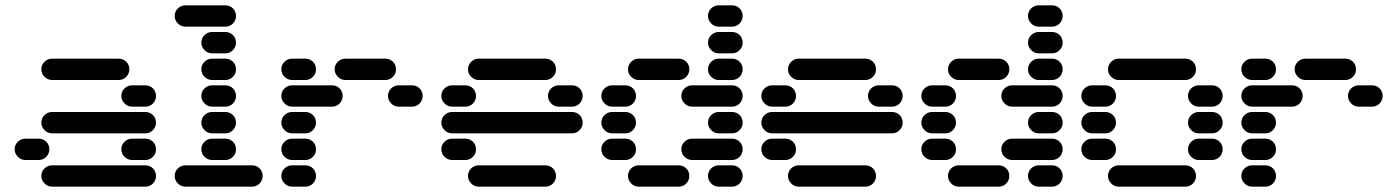

<svg xmlns="http://www.w3.org/2000/svg" viewBox="-20 -710 5240 720"><path d="M135 -50Q135 -34 147 -22Q159 -10 175 -10H525Q542 -10 553.5 -22Q565 -34 565 -50Q565 -67 553.5 -78.5Q542 -90 525 -90H175Q159 -90 147 -78.5Q135 -67 135 -50ZM435 -150Q435 -134 447 -122Q459 -110 475 -110H525Q542 -110 553.5 -122Q565 -134 565 -150Q565 -167 553.5 -178.5Q542 -190 525 -190H475Q459 -190 447 -178.5Q435 -167 435 -150ZM35 -150Q35 -134 47 -122Q59 -110 75 -110H125Q142 -110 153.5 -122Q165 -134 165 -150Q165 -167 153.5 -178.5Q142 -190 125 -190H75Q59 -190 47 -178.5Q35 -167 35 -150ZM135 -250Q135 -234 147 -222Q159 -210 175 -210H525Q542 -210 553.5 -222Q565 -234 565 -250Q565 -267 553.5 -278.5Q542 -290 525 -290H175Q159 -290 147 -278.5Q135 -267 135 -250ZM435 -350Q435 -334 447 -322Q459 -310 475 -310H525Q542 -310 553.5 -322Q565 -334 565 -350Q565 -367 553.5 -378.5Q542 -390 525 -390H475Q459 -390 447 -378.5Q435 -367 435 -350ZM135 -450Q135 -434 147 -422Q159 -410 175 -410H425Q442 -410 453.5 -422Q465 -434 465 -450Q465 -467 453.5 -478.5Q442 -490 425 -490H175Q159 -490 147 -478.5Q135 -467 135 -450Z M635 -50Q635 -34 647 -22Q659 -10 675 -10H925Q942 -10 953.5 -22Q965 -34 965 -50Q965 -67 953.5 -78.5Q942 -90 925 -90H675Q659 -90 647 -78.5Q635 -67 635 -50ZM735 -150Q735 -134 747 -122Q759 -110 775 -110H825Q842 -110 853.5 -122Q865 -134 865 -150Q865 -167 853.5 -178.5Q842 -190 825 -190H775Q759 -190 747 -178.5Q735 -167 735 -150ZM735 -250Q735 -234 747 -222Q759 -210 775 -210H825Q842 -210 853.5 -222Q865 -234 865 -250Q865 -267 853.5 -278.5Q842 -290 825 -290H775Q759 -290 747 -278.5Q735 -267 735 -250ZM735 -350Q735 -334 747 -322Q759 -310 775 -310H825Q842 -310 853.5 -322Q865 -334 865 -350Q865 -367 853.5 -378.5Q842 -390 825 -390H775Q759 -390 747 -378.5Q735 -367 735 -350ZM735 -450Q735 -434 747 -422Q759 -410 775 -410H825Q842 -410 853.5 -422Q865 -434 865 -450Q865 -467 853.5 -478.5Q842 -490 825 -490H775Q759 -490 747 -478.5Q735 -467 735 -450ZM735 -550Q735 -534 747 -522Q759 -510 775 -510H825Q842 -510 853.5 -522Q865 -534 865 -550Q865 -567 853.5 -578.5Q842 -590 825 -590H775Q759 -590 747 -578.5Q735 -567 735 -550ZM635 -650Q635 -634 647 -622Q659 -610 675 -610H825Q842 -610 853.5 -622Q865 -634 865 -650Q865 -667 853.5 -678.5Q842 -690 825 -690H675Q659 -690 647 -678.5Q635 -667 635 -650Z M1035 -50Q1035 -34 1047 -22Q1059 -10 1075 -10H1125Q1142 -10 1153.5 -22Q1165 -34 1165 -50Q1165 -67 1153.5 -78.5Q1142 -90 1125 -90H1075Q1059 -90 1047 -78.5Q1035 -67 1035 -50ZM1035 -150Q1035 -134 1047 -122Q1059 -110 1075 -110H1125Q1142 -110 1153.5 -122Q1165 -134 1165 -150Q1165 -167 1153.5 -178.5Q1142 -190 1125 -190H1075Q1059 -190 1047 -178.5Q1035 -167 1035 -150ZM1035 -250Q1035 -234 1047 -222Q1059 -210 1075 -210H1125Q1142 -210 1153.5 -222Q1165 -234 1165 -250Q1165 -267 1153.5 -278.5Q1142 -290 1125 -290H1075Q1059 -290 1047 -278.5Q1035 -267 1035 -250ZM1435 -350Q1435 -334 1447 -322Q1459 -310 1475 -310H1525Q1542 -310 1553.5 -322Q1565 -334 1565 -350Q1565 -367 1553.5 -378.5Q1542 -390 1525 -390H1475Q1459 -390 1447 -378.5Q1435 -367 1435 -350ZM1035 -350Q1035 -334 1047 -322Q1059 -310 1075 -310H1225Q1242 -310 1253.5 -322Q1265 -334 1265 -350Q1265 -367 1253.5 -378.5Q1242 -390 1225 -390H1075Q1059 -390 1047 -378.5Q1035 -367 1035 -350ZM1235 -450Q1235 -434 1247 -422Q1259 -410 1275 -410H1425Q1442 -410 1453.5 -422Q1465 -434 1465 -450Q1465 -467 1453.5 -478.5Q1442 -490 1425 -490H1275Q1259 -490 1247 -478.5Q1235 -467 1235 -450ZM1035 -450Q1035 -434 1047 -422Q1059 -410 1075 -410H1125Q1142 -410 1153.5 -422Q1165 -434 1165 -450Q1165 -467 1153.5 -478.5Q1142 -490 1125 -490H1075Q1059 -490 1047 -478.5Q1035 -467 1035 -450Z M1735 -50Q1735 -34 1747 -22Q1759 -10 1775 -10H2025Q2042 -10 2053.5 -22Q2065 -34 2065 -50Q2065 -67 2053.5 -78.5Q2042 -90 2025 -90H1775Q1759 -90 1747 -78.5Q1735 -67 1735 -50ZM1635 -150Q1635 -134 1647 -122Q1659 -110 1675 -110H1725Q1742 -110 1753.5 -122Q1765 -134 1765 -150Q1765 -167 1753.5 -178.5Q1742 -190 1725 -190H1675Q1659 -190 1647 -178.5Q1635 -167 1635 -150ZM1635 -250Q1635 -234 1647 -222Q1659 -210 1675 -210H2125Q2142 -210 2153.5 -222Q2165 -234 2165 -250Q2165 -267 2153.5 -278.5Q2142 -290 2125 -290H1675Q1659 -290 1647 -278.5Q1635 -267 1635 -250ZM2035 -350Q2035 -334 2047 -322Q2059 -310 2075 -310H2125Q2142 -310 2153.5 -322Q2165 -334 2165 -350Q2165 -367 2153.5 -378.5Q2142 -390 2125 -390H2075Q2059 -390 2047 -378.5Q2035 -367 2035 -350ZM1635 -350Q1635 -334 1647 -322Q1659 -310 1675 -310H1725Q1742 -310 1753.5 -322Q1765 -334 1765 -350Q1765 -367 1753.5 -378.5Q1742 -390 1725 -390H1675Q1659 -390 1647 -378.5Q1635 -367 1635 -350ZM1735 -450Q1735 -434 1747 -422Q1759 -410 1775 -410H2025Q2042 -410 2053.5 -422Q2065 -434 2065 -450Q2065 -467 2053.5 -478.5Q2042 -490 2025 -490H1775Q1759 -490 1747 -478.5Q1735 -467 1735 -450Z M2635 -50Q2635 -34 2647 -22Q2659 -10 2675 -10H2725Q2742 -10 2753.5 -22Q2765 -34 2765 -50Q2765 -67 2753.5 -78.5Q2742 -90 2725 -90H2675Q2659 -90 2647 -78.5Q2635 -67 2635 -50ZM2335 -50Q2335 -34 2347 -22Q2359 -10 2375 -10H2525Q2542 -10 2553.5 -22Q2565 -34 2565 -50Q2565 -67 2553.5 -78.5Q2542 -90 2525 -90H2375Q2359 -90 2347 -78.5Q2335 -67 2335 -50ZM2535 -150Q2535 -134 2547 -122Q2559 -110 2575 -110H2725Q2742 -110 2753.5 -122Q2765 -134 2765 -150Q2765 -167 2753.5 -178.5Q2742 -190 2725 -190H2575Q2559 -190 2547 -178.5Q2535 -167 2535 -150ZM2235 -150Q2235 -134 2247 -122Q2259 -110 2275 -110H2325Q2342 -110 2353.5 -122Q2365 -134 2365 -150Q2365 -167 2353.5 -178.5Q2342 -190 2325 -190H2275Q2259 -190 2247 -178.5Q2235 -167 2235 -150ZM2635 -250Q2635 -234 2647 -222Q2659 -210 2675 -210H2725Q2742 -210 2753.5 -222Q2765 -234 2765 -250Q2765 -267 2753.5 -278.5Q2742 -290 2725 -290H2675Q2659 -290 2647 -278.5Q2635 -267 2635 -250ZM2235 -250Q2235 -234 2247 -222Q2259 -210 2275 -210H2325Q2342 -210 2353.5 -222Q2365 -234 2365 -250Q2365 -267 2353.5 -278.5Q2342 -290 2325 -290H2275Q2259 -290 2247 -278.5Q2235 -267 2235 -250ZM2535 -350Q2535 -334 2547 -322Q2559 -310 2575 -310H2725Q2742 -310 2753.5 -322Q2765 -334 2765 -350Q2765 -367 2753.5 -378.5Q2742 -390 2725 -390H2575Q2559 -390 2547 -378.5Q2535 -367 2535 -350ZM2235 -350Q2235 -334 2247 -322Q2259 -310 2275 -310H2325Q2342 -310 2353.5 -322Q2365 -334 2365 -350Q2365 -367 2353.5 -378.5Q2342 -390 2325 -390H2275Q2259 -390 2247 -378.5Q2235 -367 2235 -350ZM2635 -450Q2635 -434 2647 -422Q2659 -410 2675 -410H2725Q2742 -410 2753.5 -422Q2765 -434 2765 -450Q2765 -467 2753.5 -478.5Q2742 -490 2725 -490H2675Q2659 -490 2647 -478.5Q2635 -467 2635 -450ZM2335 -450Q2335 -434 2347 -422Q2359 -410 2375 -410H2525Q2542 -410 2553.5 -422Q2565 -434 2565 -450Q2565 -467 2553.5 -478.5Q2542 -490 2525 -490H2375Q2359 -490 2347 -478.5Q2335 -467 2335 -450ZM2635 -550Q2635 -534 2647 -522Q2659 -510 2675 -510H2725Q2742 -510 2753.5 -522Q2765 -534 2765 -550Q2765 -567 2753.5 -578.5Q2742 -590 2725 -590H2675Q2659 -590 2647 -578.5Q2635 -567 2635 -550ZM2635 -650Q2635 -634 2647 -622Q2659 -610 2675 -610H2725Q2742 -610 2753.5 -622Q2765 -634 2765 -650Q2765 -667 2753.5 -678.5Q2742 -690 2725 -690H2675Q2659 -690 2647 -678.5Q2635 -667 2635 -650Z M2935 -50Q2935 -34 2947 -22Q2959 -10 2975 -10H3225Q3242 -10 3253.5 -22Q3265 -34 3265 -50Q3265 -67 3253.5 -78.5Q3242 -90 3225 -90H2975Q2959 -90 2947 -78.5Q2935 -67 2935 -50ZM2835 -150Q2835 -134 2847 -122Q2859 -110 2875 -110H2925Q2942 -110 2953.5 -122Q2965 -134 2965 -150Q2965 -167 2953.5 -178.5Q2942 -190 2925 -190H2875Q2859 -190 2847 -178.5Q2835 -167 2835 -150ZM2835 -250Q2835 -234 2847 -222Q2859 -210 2875 -210H3325Q3342 -210 3353.5 -222Q3365 -234 3365 -250Q3365 -267 3353.5 -278.5Q3342 -290 3325 -290H2875Q2859 -290 2847 -278.5Q2835 -267 2835 -250ZM3235 -350Q3235 -334 3247 -322Q3259 -310 3275 -310H3325Q3342 -310 3353.5 -322Q3365 -334 3365 -350Q3365 -367 3353.5 -378.5Q3342 -390 3325 -390H3275Q3259 -390 3247 -378.5Q3235 -367 3235 -350ZM2835 -350Q2835 -334 2847 -322Q2859 -310 2875 -310H2925Q2942 -310 2953.5 -322Q2965 -334 2965 -350Q2965 -367 2953.5 -378.5Q2942 -390 2925 -390H2875Q2859 -390 2847 -378.5Q2835 -367 2835 -350ZM2935 -450Q2935 -434 2947 -422Q2959 -410 2975 -410H3225Q3242 -410 3253.5 -422Q3265 -434 3265 -450Q3265 -467 3253.5 -478.5Q3242 -490 3225 -490H2975Q2959 -490 2947 -478.5Q2935 -467 2935 -450Z M3835 -50Q3835 -34 3847 -22Q3859 -10 3875 -10H3925Q3942 -10 3953.5 -22Q3965 -34 3965 -50Q3965 -67 3953.5 -78.5Q3942 -90 3925 -90H3875Q3859 -90 3847 -78.5Q3835 -67 3835 -50ZM3535 -50Q3535 -34 3547 -22Q3559 -10 3575 -10H3725Q3742 -10 3753.5 -22Q3765 -34 3765 -50Q3765 -67 3753.5 -78.5Q3742 -90 3725 -90H3575Q3559 -90 3547 -78.5Q3535 -67 3535 -50ZM3735 -150Q3735 -134 3747 -122Q3759 -110 3775 -110H3925Q3942 -110 3953.5 -122Q3965 -134 3965 -150Q3965 -167 3953.5 -178.5Q3942 -190 3925 -190H3775Q3759 -190 3747 -178.5Q3735 -167 3735 -150ZM3435 -150Q3435 -134 3447 -122Q3459 -110 3475 -110H3525Q3542 -110 3553.5 -122Q3565 -134 3565 -150Q3565 -167 3553.5 -178.5Q3542 -190 3525 -190H3475Q3459 -190 3447 -178.5Q3435 -167 3435 -150ZM3835 -250Q3835 -234 3847 -222Q3859 -210 3875 -210H3925Q3942 -210 3953.5 -222Q3965 -234 3965 -250Q3965 -267 3953.5 -278.5Q3942 -290 3925 -290H3875Q3859 -290 3847 -278.5Q3835 -267 3835 -250ZM3435 -250Q3435 -234 3447 -222Q3459 -210 3475 -210H3525Q3542 -210 3553.5 -222Q3565 -234 3565 -250Q3565 -267 3553.5 -278.5Q3542 -290 3525 -290H3475Q3459 -290 3447 -278.5Q3435 -267 3435 -250ZM3735 -350Q3735 -334 3747 -322Q3759 -310 3775 -310H3925Q3942 -310 3953.5 -322Q3965 -334 3965 -350Q3965 -367 3953.5 -378.5Q3942 -390 3925 -390H3775Q3759 -390 3747 -378.5Q3735 -367 3735 -350ZM3435 -350Q3435 -334 3447 -322Q3459 -310 3475 -310H3525Q3542 -310 3553.5 -322Q3565 -334 3565 -350Q3565 -367 3553.5 -378.5Q3542 -390 3525 -390H3475Q3459 -390 3447 -378.5Q3435 -367 3435 -350ZM3835 -450Q3835 -434 3847 -422Q3859 -410 3875 -410H3925Q3942 -410 3953.5 -422Q3965 -434 3965 -450Q3965 -467 3953.5 -478.5Q3942 -490 3925 -490H3875Q3859 -490 3847 -478.5Q3835 -467 3835 -450ZM3535 -450Q3535 -434 3547 -422Q3559 -410 3575 -410H3725Q3742 -410 3753.5 -422Q3765 -434 3765 -450Q3765 -467 3753.5 -478.5Q3742 -490 3725 -490H3575Q3559 -490 3547 -478.5Q3535 -467 3535 -450ZM3835 -550Q3835 -534 3847 -522Q3859 -510 3875 -510H3925Q3942 -510 3953.5 -522Q3965 -534 3965 -550Q3965 -567 3953.5 -578.5Q3942 -590 3925 -590H3875Q3859 -590 3847 -578.5Q3835 -567 3835 -550ZM3835 -650Q3835 -634 3847 -622Q3859 -610 3875 -610H3925Q3942 -610 3953.5 -622Q3965 -634 3965 -650Q3965 -667 3953.5 -678.5Q3942 -690 3925 -690H3875Q3859 -690 3847 -678.5Q3835 -667 3835 -650Z M4135 -50Q4135 -34 4147 -22Q4159 -10 4175 -10H4425Q4442 -10 4453.5 -22Q4465 -34 4465 -50Q4465 -67 4453.5 -78.5Q4442 -90 4425 -90H4175Q4159 -90 4147 -78.5Q4135 -67 4135 -50ZM4435 -150Q4435 -134 4447 -122Q4459 -110 4475 -110H4525Q4542 -110 4553.5 -122Q4565 -134 4565 -150Q4565 -167 4553.5 -178.5Q4542 -190 4525 -190H4475Q4459 -190 4447 -178.5Q4435 -167 4435 -150ZM4035 -150Q4035 -134 4047 -122Q4059 -110 4075 -110H4125Q4142 -110 4153.5 -122Q4165 -134 4165 -150Q4165 -167 4153.5 -178.5Q4142 -190 4125 -190H4075Q4059 -190 4047 -178.5Q4035 -167 4035 -150ZM4435 -250Q4435 -234 4447 -222Q4459 -210 4475 -210H4525Q4542 -210 4553.5 -222Q4565 -234 4565 -250Q4565 -267 4553.5 -278.5Q4542 -290 4525 -290H4475Q4459 -290 4447 -278.5Q4435 -267 4435 -250ZM4035 -250Q4035 -234 4047 -222Q4059 -210 4075 -210H4125Q4142 -210 4153.5 -222Q4165 -234 4165 -250Q4165 -267 4153.5 -278.5Q4142 -290 4125 -290H4075Q4059 -290 4047 -278.5Q4035 -267 4035 -250ZM4435 -350Q4435 -334 4447 -322Q4459 -310 4475 -310H4525Q4542 -310 4553.5 -322Q4565 -334 4565 -350Q4565 -367 4553.5 -378.5Q4542 -390 4525 -390H4475Q4459 -390 4447 -378.5Q4435 -367 4435 -350ZM4035 -350Q4035 -334 4047 -322Q4059 -310 4075 -310H4125Q4142 -310 4153.5 -322Q4165 -334 4165 -350Q4165 -367 4153.5 -378.5Q4142 -390 4125 -390H4075Q4059 -390 4047 -378.5Q4035 -367 4035 -350ZM4135 -450Q4135 -434 4147 -422Q4159 -410 4175 -410H4425Q4442 -410 4453.5 -422Q4465 -434 4465 -450Q4465 -467 4453.5 -478.5Q4442 -490 4425 -490H4175Q4159 -490 4147 -478.5Q4135 -467 4135 -450Z M4635 -50Q4635 -34 4647 -22Q4659 -10 4675 -10H4725Q4742 -10 4753.5 -22Q4765 -34 4765 -50Q4765 -67 4753.5 -78.5Q4742 -90 4725 -90H4675Q4659 -90 4647 -78.5Q4635 -67 4635 -50ZM4635 -150Q4635 -134 4647 -122Q4659 -110 4675 -110H4725Q4742 -110 4753.5 -122Q4765 -134 4765 -150Q4765 -167 4753.5 -178.5Q4742 -190 4725 -190H4675Q4659 -190 4647 -178.5Q4635 -167 4635 -150ZM4635 -250Q4635 -234 4647 -222Q4659 -210 4675 -210H4725Q4742 -210 4753.5 -222Q4765 -234 4765 -250Q4765 -267 4753.5 -278.5Q4742 -290 4725 -290H4675Q4659 -290 4647 -278.5Q4635 -267 4635 -250ZM5035 -350Q5035 -334 5047 -322Q5059 -310 5075 -310H5125Q5142 -310 5153.5 -322Q5165 -334 5165 -350Q5165 -367 5153.5 -378.5Q5142 -390 5125 -390H5075Q5059 -390 5047 -378.5Q5035 -367 5035 -350ZM4635 -350Q4635 -334 4647 -322Q4659 -310 4675 -310H4825Q4842 -310 4853.5 -322Q4865 -334 4865 -350Q4865 -367 4853.5 -378.5Q4842 -390 4825 -390H4675Q4659 -390 4647 -378.5Q4635 -367 4635 -350ZM4835 -450Q4835 -434 4847 -422Q4859 -410 4875 -410H5025Q5042 -410 5053.5 -422Q5065 -434 5065 -450Q5065 -467 5053.5 -478.5Q5042 -490 5025 -490H4875Q4859 -490 4847 -478.5Q4835 -467 4835 -450ZM4635 -450Q4635 -434 4647 -422Q4659 -410 4675 -410H4725Q4742 -410 4753.5 -422Q4765 -434 4765 -450Q4765 -467 4753.5 -478.5Q4742 -490 4725 -490H4675Q4659 -490 4647 -478.5Q4635 -467 4635 -450Z"/></svg>

Font: Matrix Sans Raster
Style: Regular
Weight: 400
Designer: Brad Neil
Version: Version 1.100